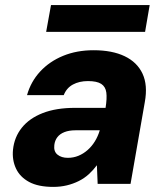

<svg xmlns="http://www.w3.org/2000/svg" viewBox="-20 -721 643 753"><path d="M189 12Q130 12 94 -7.5Q58 -27 42.5 -60.5Q27 -94 31 -134Q36 -183 65.5 -220Q95 -257 147.5 -277.5Q200 -298 274 -298H394Q400 -335 397 -358Q394 -381 377 -392Q360 -403 325 -403Q291 -403 266 -389.5Q241 -376 230 -348H86Q101 -401 137.5 -440.5Q174 -480 227.5 -502Q281 -524 347 -524Q420 -524 469 -500.5Q518 -477 539 -432Q560 -387 548 -321L492 0H363L360 -73Q346 -54 328.5 -38Q311 -22 289 -11Q267 0 242 6Q217 12 189 12ZM246 -102Q268 -102 287.5 -110Q307 -118 323.5 -132.5Q340 -147 352 -166.5Q364 -186 371 -209V-210H276Q251 -210 233 -203Q215 -196 205 -183Q195 -170 193 -152Q190 -127 205.5 -114.5Q221 -102 246 -102ZM161 -596 180 -701H567L549 -596Z"/></svg>

Font: DM Sans 12pt Black
Style: Italic
Weight: 900
Italic angle: -10°
Version: Version 4.004;gftools[0.9.30]